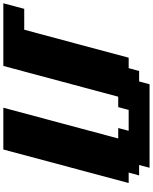

<svg xmlns="http://www.w3.org/2000/svg" viewBox="97 -1012 915 1149"><g transform="rotate(-90 554.5 -437.5)"><path d="M125 0H625L641.6 -62.5H704.1L721.2 -125H783.7Q811.5 -229.5 867.4 -437.7Q923.3 -646 951.2 -750H1076.2Q1081.5 -770.5 1092.8 -812.5Q1104 -854.5 1109.4 -875H734.4L550.3 -187.5H487.8L471.2 -125H346.2L362.8 -187.5H300.3L484.4 -875H234.4L33.7 -125H96.2L79.1 -62.5H141.6Z"/></g></svg>

Font: Faithful 32x
Style: BoldOblique
Weight: 400
Foundry: Faithful Resource Pack
Version: Version 1.0; January 27, 2023